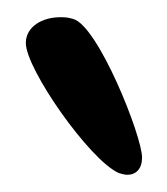

<svg xmlns="http://www.w3.org/2000/svg" viewBox="-20 -706 194 223"><path d="M10 -656C10 -626 84 -520 118 -505C121 -504 125 -503 128 -503C138 -503 145 -510 145 -523C145 -548 94 -676 65 -684C58 -686 55 -686 50 -686C29 -686 10 -675 10 -656Z"/></svg>

Font: Life Savers
Style: Bold
Weight: 700
Designer: Pablo Impallari, Rodrigo Fuenzalida, Brenda Gallo
Foundry: Pablo Impallari, Rodrigo Fuenzalida, Brenda Gallo
Version: Version 3.000